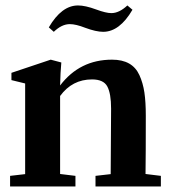

<svg xmlns="http://www.w3.org/2000/svg" viewBox="-20 -677 625 697"><path d="M354.5 -561.5Q328.6 -561.5 289.1 -576.2Q255.4 -589.4 233.4 -589.4Q204.1 -589.4 175.3 -561.5L157.2 -577.6Q203.6 -657.2 263.2 -657.2Q289.6 -657.2 329.1 -642.6Q364.7 -629.4 384.3 -629.4Q412.6 -629.4 442.4 -657.2L460.9 -641.6Q414.1 -561.5 354.5 -561.5ZM16.6 0V-38.6L71.3 -44.9V-374L21.5 -386.2V-412.6L164.1 -460.4L202.6 -450.2Q199.2 -413.6 198.2 -366.7Q269.5 -460.4 386.7 -460.4Q423.8 -460.4 448.5 -446.5Q473.1 -432.6 486.1 -404.3Q499 -376 504.2 -341.3Q509.3 -306.6 509.3 -256.8Q509.3 -113.8 508.3 -45.4L564 -38.6V0H326.7V-38.6L381.8 -44.9Q383.3 -276.4 383.3 -282.7Q383.3 -337.4 369.6 -363Q356 -388.7 314 -388.7Q242.2 -388.7 198.2 -328.6V-45.4L253.9 -38.6V0Z"/></svg>

Font: Elstob 8pt
Style: Bold
Weight: 700
Designer: Peter S. Baker
Version: Version 1.015